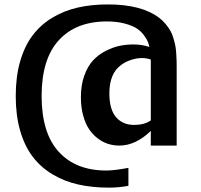

<svg xmlns="http://www.w3.org/2000/svg" viewBox="-20 -735 917 876"><path d="M661.6 -520.5Q658.7 -533.2 654.8 -543.9Q650.9 -554.7 637.5 -573.2Q624 -591.8 604.7 -604.7Q585.4 -617.7 549.6 -627.4Q513.7 -637.2 467.8 -637.2Q326.7 -637.2 248.3 -551.5Q169.9 -465.8 169.9 -296.9Q169.9 -128.4 247.8 -42.7Q325.7 43 464.8 43Q502 43 565.9 30.8V112.8Q522.5 121.1 477.1 121.1Q400.4 121.1 336.7 106.7Q272.9 92.3 219.5 60.3Q166 28.3 129.2 -20Q92.3 -68.4 72 -138.4Q51.8 -208.5 51.8 -296.9Q51.8 -385.3 72 -455.3Q92.3 -525.4 128.9 -573.7Q165.5 -622.1 218.5 -654.1Q271.5 -686 334.2 -700.4Q397 -714.8 472.2 -714.8Q626 -714.8 706.1 -653.8Q722.7 -641.1 735.6 -625.5Q748.5 -609.9 756.8 -595.7Q765.1 -581.5 771 -561.5Q776.9 -541.5 779.8 -527.3Q782.7 -513.2 784.2 -489.7Q785.6 -466.3 785.9 -453.1Q786.1 -439.9 786.1 -414.1V-70.8H668V-137.7Q598.6 -70.8 524.9 -70.8Q499 -70.8 474.6 -78.1Q450.2 -85.4 427.2 -102.5Q404.3 -119.6 387.2 -144.5Q370.1 -169.4 359.6 -207.3Q349.1 -245.1 349.1 -292Q349.1 -347.2 364.7 -390.4Q380.4 -433.6 404.8 -459.7Q429.2 -485.8 462.2 -502.7Q495.1 -519.5 525.9 -525.9Q556.6 -532.2 588.9 -532.2Q628.9 -532.2 661.6 -520.5ZM668 -463.4Q648.4 -470.2 627 -470.2Q604.5 -470.2 578.6 -461.9Q552.7 -453.6 533.2 -439Q479 -400.4 479 -309.1Q479 -234.9 509.8 -200Q540.5 -165 591.8 -165Q638.2 -165 668 -185.5V-433.1Z"/></svg>

Font: Aurulent Sans
Style: Bold
Weight: 700
Version: Version 2007.05.04